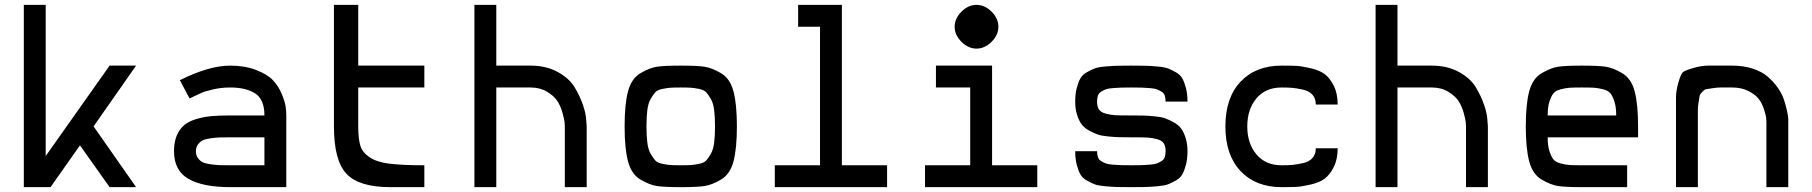

<svg xmlns="http://www.w3.org/2000/svg" viewBox="-20 -770 7456 790"><path d="M78 0V-750H168V-128L431 -500H540L365 -250L540 0H431L309 -172L188 0Z M927 0Q815 0 755.5 -34Q696 -68 696 -148Q696 -185 707 -211.5Q718 -238 736.5 -254Q755 -270 785.5 -279.5Q816 -289 848.5 -292Q881 -295 927 -295H1068Q1068 -361 1030 -385.5Q992 -410 927 -410Q890 -410 856 -402Q822 -394 808 -387.5Q794 -381 760 -365L720 -440Q840 -500 927 -500Q988 -500 1034 -482Q1080 -464 1102.5 -440.5Q1125 -417 1138.5 -385Q1152 -353 1155 -333.5Q1158 -314 1158 -295V0ZM927 -90H1068V-205H927Q899 -205 884 -204.5Q869 -204 847 -201Q825 -198 814 -192.5Q803 -187 794.5 -175.5Q786 -164 786 -148Q786 -131 794.5 -119.5Q803 -108 814 -102.5Q825 -97 847 -94Q869 -91 883.5 -90.5Q898 -90 927 -90Z M1586 0Q1457 0 1405.5 -55Q1354 -110 1354 -250V-750H1454V-500H1726V-410H1454V-250Q1454 -199 1462.5 -171Q1471 -143 1500.5 -123Q1530 -103 1582.5 -96.5Q1635 -90 1726 -90V0Z M1932 0V-750H2022V-500H2163Q2227 -500 2274.5 -474Q2322 -448 2344 -411.5Q2366 -375 2378.5 -338.5Q2391 -302 2392 -276L2394 -250V0H2304V-250Q2304 -257 2303 -267.5Q2302 -278 2294.5 -305.5Q2287 -333 2273.5 -354Q2260 -375 2231 -392.5Q2202 -410 2163 -410H2022V0Z M2878.5 -4.5Q2848 0 2781 0Q2714 0 2683.5 -4.5Q2653 -9 2615.5 -31Q2578 -53 2564 -106Q2550 -159 2550 -250Q2550 -341 2564 -394Q2578 -447 2615.5 -469Q2653 -491 2683.5 -495.5Q2714 -500 2781 -500Q2848 -500 2878.5 -495.5Q2909 -491 2946.5 -469Q2984 -447 2998 -394Q3012 -341 3012 -250Q3012 -159 2998 -106Q2984 -53 2946.5 -31Q2909 -9 2878.5 -4.5ZM2738.5 -91Q2752 -90 2781 -90Q2810 -90 2823.5 -91Q2837 -92 2857 -96Q2877 -100 2886 -110Q2895 -120 2905 -137.5Q2915 -155 2918.5 -183Q2922 -211 2922 -250Q2922 -289 2918.5 -317Q2915 -345 2905 -362.5Q2895 -380 2886 -390Q2877 -400 2857 -404Q2837 -408 2823.5 -409Q2810 -410 2781 -410Q2752 -410 2738.5 -409Q2725 -408 2705 -404Q2685 -400 2676 -390Q2667 -380 2657 -362.5Q2647 -345 2643.5 -317Q2640 -289 2640 -250Q2640 -211 2643.5 -183Q2647 -155 2657 -137.5Q2667 -120 2676 -110Q2685 -100 2705 -96Q2725 -92 2738.5 -91Z M3168 0V-90H3354V-660H3264V-750H3444V-90H3630V0Z M3936 -722Q3964 -750 3998 -750Q4032 -750 4060 -722Q4088 -694 4088 -660Q4088 -626 4060 -598Q4032 -570 3998 -570Q3964 -570 3936 -598Q3908 -626 3908 -660Q3908 -694 3936 -722ZM3786 0V-90H3972V-410H3831V-500H4062V-90H4248V0Z M4404 -148H4494Q4494 -134 4497.5 -123.5Q4501 -113 4511 -107Q4521 -101 4530 -97.5Q4539 -94 4559 -92.5Q4579 -91 4592.5 -90.5Q4606 -90 4635 -90Q4664 -90 4677.5 -90.5Q4691 -91 4711 -92.5Q4731 -94 4740 -97.5Q4749 -101 4759 -107Q4769 -113 4772.5 -123.5Q4776 -134 4776 -148Q4776 -168 4768.5 -180Q4761 -192 4740.5 -197.5Q4720 -203 4701.5 -204Q4683 -205 4644 -205H4631Q4601 -205 4584.5 -205.5Q4568 -206 4540.5 -208.5Q4513 -211 4497 -216.5Q4481 -222 4461 -233Q4441 -244 4430 -259Q4419 -274 4411.5 -298Q4404 -322 4404 -352Q4404 -383 4410 -406.5Q4416 -430 4424.5 -446Q4433 -462 4451.5 -472.5Q4470 -483 4484.5 -488.5Q4499 -494 4529 -496.5Q4559 -499 4577.5 -499.5Q4596 -500 4635 -500Q4674 -500 4692.5 -499.5Q4711 -499 4741 -496.5Q4771 -494 4785.5 -488.5Q4800 -483 4818.5 -472.5Q4837 -462 4845.5 -446Q4854 -430 4860 -406.5Q4866 -383 4866 -352H4776Q4776 -366 4772.5 -376.5Q4769 -387 4759 -393Q4749 -399 4740 -402.5Q4731 -406 4711 -407.5Q4691 -409 4677.5 -409.5Q4664 -410 4635 -410Q4606 -410 4592.5 -409.5Q4579 -409 4559 -407.5Q4539 -406 4530 -402.5Q4521 -399 4511 -393Q4501 -387 4497.5 -376.5Q4494 -366 4494 -352Q4494 -332 4501.5 -320Q4509 -308 4529.5 -302.5Q4550 -297 4568.5 -296Q4587 -295 4626 -295H4639Q4669 -295 4685.5 -294.5Q4702 -294 4729.5 -291.5Q4757 -289 4773 -283.5Q4789 -278 4809 -267Q4829 -256 4840 -241Q4851 -226 4858.5 -202Q4866 -178 4866 -148Q4866 -117 4860 -93.5Q4854 -70 4845.5 -54Q4837 -38 4818.5 -27.5Q4800 -17 4785.5 -11.5Q4771 -6 4741 -3.5Q4711 -1 4692.5 -0.5Q4674 0 4635 0Q4596 0 4577.5 -0.5Q4559 -1 4529 -3.5Q4499 -6 4484.5 -11.5Q4470 -17 4451.5 -27.5Q4433 -38 4424.5 -54Q4416 -70 4410 -93.5Q4404 -117 4404 -148Z M5253 0Q5147 0 5084.5 -66Q5022 -132 5022 -250Q5022 -368 5084.5 -434Q5147 -500 5253 -500Q5291 -500 5313 -499Q5335 -498 5372 -489.5Q5409 -481 5430 -465.5Q5451 -450 5467.5 -418Q5484 -386 5484 -340H5394Q5394 -365 5380 -380.5Q5366 -396 5340 -401.5Q5314 -407 5297.5 -408.5Q5281 -410 5255 -410H5253Q5187 -410 5149.5 -365Q5112 -320 5112 -250Q5112 -180 5149.5 -135Q5187 -90 5253 -90H5255Q5281 -90 5297.5 -91.5Q5314 -93 5340 -98.5Q5366 -104 5380 -119.5Q5394 -135 5394 -160H5484Q5484 -114 5467.5 -82Q5451 -50 5430 -34.5Q5409 -19 5372 -10.5Q5335 -2 5313 -1Q5291 0 5253 0Z M5640 0V-750H5730V-500H5871Q5935 -500 5982.5 -474Q6030 -448 6052 -411.5Q6074 -375 6086.5 -338.5Q6099 -302 6100 -276L6102 -250V0H6012V-250Q6012 -257 6011 -267.5Q6010 -278 6002.5 -305.5Q5995 -333 5981.5 -354Q5968 -375 5939 -392.5Q5910 -410 5871 -410H5730V0Z M6489 0Q6422 0 6391.5 -4.5Q6361 -9 6323.5 -31Q6286 -53 6272 -106Q6258 -159 6258 -250Q6258 -341 6272 -394Q6286 -447 6323.5 -469Q6361 -491 6391.5 -495.5Q6422 -500 6489 -500Q6556 -500 6586.5 -495.5Q6617 -491 6654.5 -469Q6692 -447 6706 -394Q6720 -341 6720 -250V-205H6348Q6348 -171 6355 -149Q6362 -127 6371 -115Q6380 -103 6401.5 -97.5Q6423 -92 6439 -91Q6455 -90 6489 -90H6675V0ZM6348 -295H6630Q6630 -329 6623 -351Q6616 -373 6607 -385Q6598 -397 6576.5 -402.5Q6555 -408 6539 -409Q6523 -410 6489 -410Q6455 -410 6439 -409Q6423 -408 6401.5 -402.5Q6380 -397 6371 -385Q6362 -373 6355 -351Q6348 -329 6348 -295Z M6876 0V-270Q6876 -340 6876 -368.5Q6876 -397 6886 -431Q6896 -465 6904 -472.5Q6912 -480 6946.5 -490Q6981 -500 7009 -500Q7037 -500 7107 -500Q7154 -500 7192 -487.5Q7230 -475 7253.5 -454.5Q7277 -434 7294.5 -409.5Q7312 -385 7320 -360.5Q7328 -336 7332.5 -315.5Q7337 -295 7338 -282V-270V0H7248V-270Q7248 -276 7247 -285.5Q7246 -295 7238.5 -319Q7231 -343 7217.5 -361.5Q7204 -380 7175 -395Q7146 -410 7107 -410Q7074 -410 7060 -410Q7046 -410 7026 -407Q7006 -404 7000 -403Q6994 -402 6984.5 -392.5Q6975 -383 6973.5 -376.5Q6972 -370 6969 -350.5Q6966 -331 6966 -316.5Q6966 -302 6966 -270V0Z"/></svg>

Font: Hermit
Style: Regular
Weight: 400
Designer: Pablo Caro
Version: Version 2.000;PS 002.000;hotconv 1.0.88;makeotf.lib2.5.64775